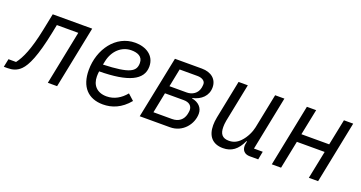

<svg xmlns="http://www.w3.org/2000/svg" viewBox="-81 -1008 2823 1500"><g transform="rotate(20 1330.5 -258.0)"><path d="M-46 0H-16C26 0 62 -10 94 -42C134 -82 177 -173 219 -383L232 -448H410L320 0H397L501 -516H173L145 -378C110 -206 71 -120 31 -68H-32Z M781 12C855 12 930 -16 994 -94L944 -139C904 -90 851 -57 786 -57C706 -57 663 -106 663 -179C663 -190 664 -207 666 -221C906 -223 1022 -277 1022 -390C1022 -483 944 -528 856 -528C694 -528 586 -375 586 -204C586 -64 658 12 781 12ZM848 -462C897 -462 943 -446 943 -391C943 -320 897 -289 676 -281L682 -310C701 -402 767 -462 848 -462Z M1084 0H1336C1442 0 1511 -90 1511 -176C1511 -226 1476 -261 1420 -271L1421 -274C1492 -290 1542 -336 1542 -406C1542 -473 1492 -516 1413 -516H1189ZM1174 -66 1208 -236H1364C1409 -236 1435 -214 1435 -177C1435 -170 1433 -156 1430 -143C1419 -96 1384 -66 1328 -66ZM1222 -300 1252 -450H1400C1439 -450 1466 -432 1466 -406C1466 -399 1465 -387 1463 -376C1453 -325 1410 -300 1366 -300Z M1718 -516 1654 -198C1649 -173 1647 -150 1647 -131C1647 -42 1691 12 1779 12C1850 12 1898 -24 1934 -102H1939L1937 -92C1934 -78 1933 -70 1933 -63C1933 -26 1955 0 1999 0H2069L2082 -68H2009L2099 -516H2022L1964 -228C1956 -189 1933 -137 1896 -99C1869 -71 1839 -58 1803 -58C1748 -58 1726 -88 1726 -145C1726 -157 1727 -178 1731 -198L1795 -516Z M2182 0H2259L2306 -232H2537L2490 0H2567L2671 -516H2594L2550 -300H2319L2363 -516H2286Z"/></g></svg>

Font: LVC Sans
Style: Italic
Weight: 400
Italic angle: -11.31°
Designer: Mike Abbink, Paul van der Laan, Pieter van Rosmalen
Foundry: Bold Monday
Version: Version 3.0